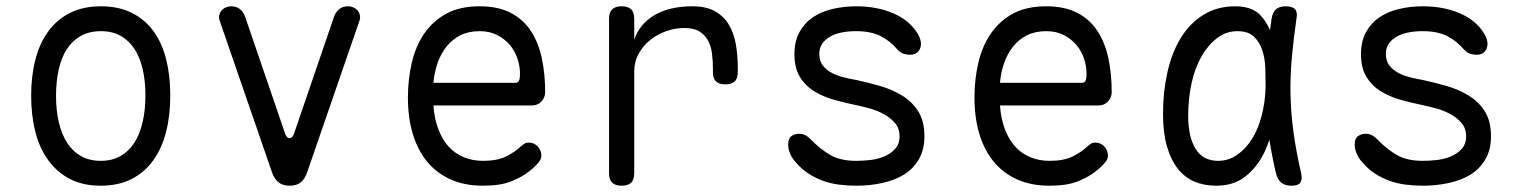

<svg xmlns="http://www.w3.org/2000/svg" viewBox="-20 -580 4840 610"><path d="M300 10Q244 10 203 -11Q162 -32 134 -70Q106 -108 92.5 -160.5Q79 -213 79 -276Q79 -339 92.5 -391Q106 -443 133.5 -480.5Q161 -518 202.5 -539Q244 -560 301 -560Q357 -560 399 -539Q441 -518 468 -480.5Q495 -443 508 -391Q521 -339 521 -277Q521 -213 507.5 -160.5Q494 -108 466.5 -70Q439 -32 397.5 -11Q356 10 300 10ZM300 -69Q336 -69 362.5 -84Q389 -99 406.5 -126Q424 -153 433 -191.5Q442 -230 442 -277Q442 -322 433.5 -359.5Q425 -397 407.5 -424Q390 -451 363.5 -466Q337 -481 301 -481Q264 -481 237 -466Q210 -451 192.5 -424Q175 -397 166.5 -359Q158 -321 158 -275Q158 -229 167 -191Q176 -153 193.5 -126Q211 -99 237.5 -84Q264 -69 300 -69Z M844 -33 678 -514Q675 -523 676.5 -531Q678 -539 683 -545.5Q688 -552 696.5 -556Q705 -560 715 -560Q730 -560 741 -552Q752 -544 758 -529L886 -155Q891 -141 900 -141Q909 -141 914 -155L1042 -529Q1048 -544 1059 -552Q1070 -560 1085 -560Q1095 -560 1103.5 -556Q1112 -552 1117 -545.5Q1122 -539 1123.5 -531Q1125 -523 1122 -514L956 -33Q949 -12 936 -1Q923 10 900 10Q878 10 864.5 -1Q851 -12 844 -33Z M1660 -127Q1677 -127 1688.5 -114.5Q1700 -102 1700 -86Q1700 -78 1696 -71Q1692 -64 1682 -54Q1665 -37 1647 -25.5Q1629 -14 1608.5 -5.5Q1588 3 1565 6.5Q1542 10 1514 10Q1456 10 1411.5 -10Q1367 -30 1337 -66.5Q1307 -103 1291.5 -154.5Q1276 -206 1276 -270Q1276 -327 1288 -379.5Q1300 -432 1327 -472Q1354 -512 1397 -536Q1440 -560 1504 -560Q1563 -560 1603 -539Q1643 -518 1667 -481Q1691 -444 1701.5 -394.5Q1712 -345 1712 -287Q1712 -271 1700.5 -258Q1689 -245 1670 -245H1357Q1360 -202 1373 -168.5Q1386 -135 1406 -113.5Q1426 -92 1453.5 -80.5Q1481 -69 1515 -69Q1560 -69 1588 -83Q1616 -97 1635 -115Q1642 -121 1647 -124Q1652 -127 1660 -127ZM1357 -317H1619Q1624 -317 1628 -322Q1632 -327 1632 -347Q1632 -370 1624 -394Q1616 -418 1600 -437Q1584 -456 1560 -468.5Q1536 -481 1504 -481Q1469 -481 1443 -468Q1417 -455 1399 -432.5Q1381 -410 1370.5 -380.5Q1360 -351 1357 -317Z M1955 10Q1935 10 1925 0.5Q1915 -9 1915 -30V-520Q1915 -541 1925 -550.5Q1935 -560 1955 -560Q1975 -560 1985 -550.5Q1995 -541 1995 -520V-454Q2012 -504 2059.5 -532Q2107 -560 2180 -560Q2224 -560 2252 -544Q2280 -528 2296 -501Q2312 -474 2318 -438.5Q2324 -403 2324 -363V-351Q2324 -331 2314.5 -321.5Q2305 -312 2284 -312Q2264 -312 2254.5 -321.5Q2245 -331 2245 -351V-363Q2245 -387 2242 -410.5Q2239 -434 2229 -452Q2219 -470 2201.5 -480.5Q2184 -491 2153 -491Q2126 -491 2098 -481.5Q2070 -472 2047 -454Q2024 -436 2009.5 -410Q1995 -384 1995 -353V-30Q1995 -9 1985 0.5Q1975 10 1955 10Z M2701 10Q2672 10 2645 6.5Q2618 3 2593.5 -6Q2569 -15 2547 -29.5Q2525 -44 2506 -67Q2496 -78 2490 -92.5Q2484 -107 2484 -121Q2484 -140 2494.5 -147.5Q2505 -155 2519 -155Q2529 -155 2537.5 -151Q2546 -147 2556 -137Q2586 -106 2618 -87.5Q2650 -69 2700 -69Q2720 -69 2744 -71.5Q2768 -74 2788.5 -82.5Q2809 -91 2823.5 -106.5Q2838 -122 2838 -147Q2838 -172 2823.5 -189Q2809 -206 2788 -217.5Q2767 -229 2743 -235.5Q2719 -242 2700 -246Q2666 -253 2631.5 -262.5Q2597 -272 2568.5 -289Q2540 -306 2522 -334.5Q2504 -363 2504 -408Q2504 -449 2520 -478Q2536 -507 2562.5 -525Q2589 -543 2625 -551.5Q2661 -560 2700 -560Q2766 -560 2817.5 -538Q2869 -516 2895 -474Q2901 -464 2903.5 -455.5Q2906 -447 2906 -441Q2906 -426 2897 -416Q2888 -406 2871 -406Q2862 -406 2851.5 -409Q2841 -412 2832 -422Q2807 -451 2776.5 -466Q2746 -481 2700 -481Q2676 -481 2655 -477Q2634 -473 2618 -464Q2602 -455 2592.5 -441.5Q2583 -428 2583 -409Q2583 -386 2594.5 -371.5Q2606 -357 2623.5 -348Q2641 -339 2661.5 -334Q2682 -329 2700 -326Q2737 -318 2775.5 -307Q2814 -296 2846 -276.5Q2878 -257 2897.5 -226Q2917 -195 2917 -147Q2917 -104 2899 -73.5Q2881 -43 2851.5 -25Q2822 -7 2782.5 1.5Q2743 10 2701 10Z M3460 -127Q3477 -127 3488.5 -114.5Q3500 -102 3500 -86Q3500 -78 3496 -71Q3492 -64 3482 -54Q3465 -37 3447 -25.5Q3429 -14 3408.5 -5.5Q3388 3 3365 6.5Q3342 10 3314 10Q3256 10 3211.5 -10Q3167 -30 3137 -66.5Q3107 -103 3091.5 -154.5Q3076 -206 3076 -270Q3076 -327 3088 -379.5Q3100 -432 3127 -472Q3154 -512 3197 -536Q3240 -560 3304 -560Q3363 -560 3403 -539Q3443 -518 3467 -481Q3491 -444 3501.5 -394.5Q3512 -345 3512 -287Q3512 -271 3500.5 -258Q3489 -245 3470 -245H3157Q3160 -202 3173 -168.5Q3186 -135 3206 -113.5Q3226 -92 3253.5 -80.5Q3281 -69 3315 -69Q3360 -69 3388 -83Q3416 -97 3435 -115Q3442 -121 3447 -124Q3452 -127 3460 -127ZM3157 -317H3419Q3424 -317 3428 -322Q3432 -327 3432 -347Q3432 -370 3424 -394Q3416 -418 3400 -437Q3384 -456 3360 -468.5Q3336 -481 3304 -481Q3269 -481 3243 -468Q3217 -455 3199 -432.5Q3181 -410 3170.5 -380.5Q3160 -351 3157 -317Z M3844 10Q3806 10 3775 -3Q3744 -16 3722 -44Q3700 -72 3687.5 -115Q3675 -158 3675 -219Q3675 -288 3689 -350.5Q3703 -413 3731.5 -459.5Q3760 -506 3803.5 -533Q3847 -560 3905 -560Q3953 -560 3980 -536Q4002 -515 4015 -484Q4017 -502 4020 -521Q4024 -543 4035 -551.5Q4046 -560 4065 -560Q4086 -560 4094.5 -550.5Q4103 -541 4099 -521Q4090 -459 4084.5 -400Q4079 -341 4080 -282Q4081 -223 4089.5 -160.5Q4098 -98 4114 -29Q4118 -9 4111 0.5Q4104 10 4083.5 10Q4063 10 4051 0.5Q4039 -9 4034 -29Q4021 -84 4013 -136Q4006 -114 3996 -94Q3974 -49 3937 -19.5Q3900 10 3844 10ZM3850 -69Q3883 -69 3910.5 -88Q3938 -107 3958 -139Q3978 -171 3989 -214.5Q4000 -258 4001 -306Q4001 -333 4000 -363.5Q3999 -394 3990.5 -420Q3982 -446 3964 -463.5Q3946 -481 3911 -481Q3876 -481 3847.5 -459.5Q3819 -438 3798 -402Q3777 -366 3766 -317Q3755 -268 3755 -212Q3755 -145 3778.5 -107Q3802 -69 3850 -69Z M4501 10Q4472 10 4445 6.5Q4418 3 4393.5 -6Q4369 -15 4347 -29.5Q4325 -44 4306 -67Q4296 -78 4290 -92.5Q4284 -107 4284 -121Q4284 -140 4294.5 -147.5Q4305 -155 4319 -155Q4329 -155 4337.5 -151Q4346 -147 4356 -137Q4386 -106 4418 -87.5Q4450 -69 4500 -69Q4520 -69 4544 -71.5Q4568 -74 4588.5 -82.5Q4609 -91 4623.5 -106.5Q4638 -122 4638 -147Q4638 -172 4623.5 -189Q4609 -206 4588 -217.5Q4567 -229 4543 -235.5Q4519 -242 4500 -246Q4466 -253 4431.5 -262.5Q4397 -272 4368.5 -289Q4340 -306 4322 -334.5Q4304 -363 4304 -408Q4304 -449 4320 -478Q4336 -507 4362.5 -525Q4389 -543 4425 -551.5Q4461 -560 4500 -560Q4566 -560 4617.5 -538Q4669 -516 4695 -474Q4701 -464 4703.5 -455.5Q4706 -447 4706 -441Q4706 -426 4697 -416Q4688 -406 4671 -406Q4662 -406 4651.5 -409Q4641 -412 4632 -422Q4607 -451 4576.5 -466Q4546 -481 4500 -481Q4476 -481 4455 -477Q4434 -473 4418 -464Q4402 -455 4392.5 -441.5Q4383 -428 4383 -409Q4383 -386 4394.5 -371.5Q4406 -357 4423.5 -348Q4441 -339 4461.5 -334Q4482 -329 4500 -326Q4537 -318 4575.5 -307Q4614 -296 4646 -276.5Q4678 -257 4697.5 -226Q4717 -195 4717 -147Q4717 -104 4699 -73.5Q4681 -43 4651.5 -25Q4622 -7 4582.5 1.5Q4543 10 4501 10Z"/></svg>

Font: Maple Mono Light
Style: Regular
Weight: 300
Monospace: yes
Designer: subframe7536
Version: Version 7.000